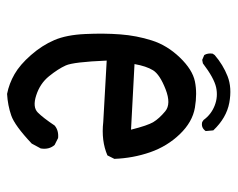

<svg xmlns="http://www.w3.org/2000/svg" viewBox="-84 -590 668 540"><g transform="rotate(90 250.0 -320.0)"><path d="M244.1 -5.9Q214.8 -11.7 188.5 -26.9Q162.1 -42 134.8 -73.2Q107.4 -104.5 92.8 -138.7Q78.1 -172.9 75.7 -225.6Q73.2 -278.3 76.7 -324.2Q80.1 -370.1 93.8 -413.1Q107.4 -456.1 141.6 -491.7Q175.8 -527.3 209 -534.2Q242.2 -541 282.7 -534.2Q323.2 -527.3 357.4 -491.7Q391.6 -456.1 408.2 -408.2Q424.8 -360.4 426.8 -307.6L417 -288.1Q376 -270.5 323.2 -276.4L150.4 -286.1Q154.3 -192.4 164.1 -170.9Q173.8 -149.4 194.3 -124Q214.8 -98.6 248 -87.9Q281.2 -77.1 296.4 -92.3Q311.5 -107.4 333 -139.6Q346.7 -151.4 368.2 -149.4L387.7 -139.6Q401.4 -124 397.5 -100.6L383.8 -75.2Q333 -27.3 304.7 -17.6Q276.4 -7.8 244.1 -5.9ZM344.7 -354.5Q333 -401.4 323.2 -417.5Q313.5 -433.6 293 -450.7Q272.5 -467.8 231 -451.7Q189.5 -435.5 177.7 -416.5Q166 -397.5 160.2 -364.3ZM148.4 -554.7 134.8 -560.5Q128.9 -570.3 130.9 -584L134.8 -589.8Q162.1 -613.3 194.3 -626Q226.6 -638.7 269 -630.9Q311.5 -623 346.7 -585.9L348.6 -564.5Q338.9 -550.8 323.2 -554.7L317.4 -558.6Q301.8 -580.1 276.9 -589.8Q252 -599.6 225.6 -593.8Q199.2 -587.9 158.2 -556.6Z"/></g></svg>

Font: NaikaiFont
Style: Regular-Lite
Weight: 400
Version: Version 1.67